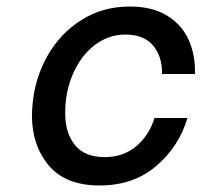

<svg xmlns="http://www.w3.org/2000/svg" viewBox="-20 -561 618 589"><path d="M78 -207Q78 -218 80 -242Q87 -321 125.5 -389.5Q164 -458 229.5 -499.5Q295 -541 378 -541Q448 -541 493.5 -512.5Q539 -484 559.5 -437Q580 -390 578 -334H477Q478 -388 449.5 -421.5Q421 -455 365 -455Q313 -455 271 -423Q229 -391 204.5 -336Q180 -281 180 -213Q180 -153 210 -116Q240 -79 301 -79Q358 -79 397.5 -112Q437 -145 454 -199H555Q529 -111 459 -51.5Q389 8 286 8Q181 8 129.5 -53.5Q78 -115 78 -207Z"/></svg>

Font: Be Vietnam Medium
Style: Italic
Weight: 500
Italic angle: -9.444°
Designer: Gabriel Lam
Foundry: TypeRant
Version: Version 3.000